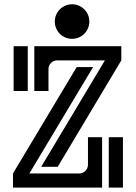

<svg xmlns="http://www.w3.org/2000/svg" viewBox="-20 -854 619 874"><path d="M113.8 -64.5H340.8Q356.9 -64.5 368.7 -76.2Q380.4 -87.9 380.4 -104V-229.5H444.8V0H39.1V-64.5L329.1 -548.8H403.8ZM167.5 -94.7 457.5 -579.1H240.7Q224.1 -579.1 212.4 -567.6Q200.7 -556.2 200.7 -539.6V-439.9H136.2V-643.6H532.2V-579.1L242.7 -94.7ZM308.1 -834.5Q324.2 -834.5 338.6 -828.4Q353 -822.3 363.8 -811.5Q374.5 -800.8 380.6 -786.4Q386.7 -772 386.7 -755.9Q386.7 -739.7 380.6 -725.3Q374.5 -710.9 363.8 -700.2Q353 -689.5 338.6 -683.3Q324.2 -677.2 308.1 -677.2Q292 -677.2 277.6 -683.3Q263.2 -689.5 252.4 -700.2Q241.7 -710.9 235.6 -725.3Q229.5 -739.7 229.5 -755.9Q229.5 -772 235.6 -786.4Q241.7 -800.8 252.4 -811.5Q263.2 -822.3 277.6 -828.4Q292 -834.5 308.1 -834.5ZM539.6 -229.5V0H475.1V-229.5ZM106.4 -643.6V-439.9H42V-643.6Z"/></svg>

Font: Isar CAT
Style: Regular
Weight: 400
Designer: Digitized by Peter Wiegel
Foundry: CAT-Fonts, Peter Wiegel
Version: Version 1.000; ttfautohint (v1.3)